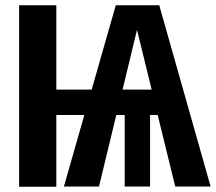

<svg xmlns="http://www.w3.org/2000/svg" viewBox="-20 -712 824 733"><path d="M582 -273H553V0H456V-273H424L358 0H224L302 -273H195V1H53V-692H195V-370H330L422 -692H588L784 0H649ZM559 -370 503 -598 448 -370Z"/></svg>

Font: Fira Sans Compressed SemiBold
Style: Regular
Weight: 600
Width: 1
Designer: bBox Type GmbH & Carrois Corporate GbR & Edenspiekermann AG
Foundry: bBox Type GmbH & Carrois Corporate GbR & Edenspiekermann AG
Version: Version 4.301